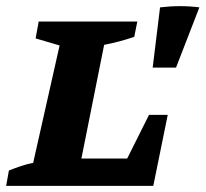

<svg xmlns="http://www.w3.org/2000/svg" viewBox="-36 -605 669 625"><path d="M449 -231H510L463 0H-16L-7 -50Q13 -58 32.5 -64.5Q52 -71 72 -75L158 -457L80 -480L90 -535H411L401 -485Q377 -477 353 -470.5Q329 -464 303 -459L229 -89H378ZM461 -385 485 -581Q552 -589 613 -581L537 -385Z"/></svg>

Font: Piazzolla SC
Style: Bold Italic
Weight: 700
Italic angle: -11.3°
Designer: Juan Pablo del Peral
Foundry: Huerta Tipografica
Version: Version 1.330